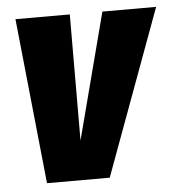

<svg xmlns="http://www.w3.org/2000/svg" viewBox="-44 -575 569 616"><g transform="rotate(-5 240.5 -266.5)"><path d="M481 -533 285 0H83L28 -533H203L202 -127L308 -533Z"/></g></svg>

Font: Fira Sans Extra Condensed ExtraBold
Style: Italic
Weight: 800
Width: 3
Italic angle: -8°
Designer: Carrois Corporate & Edenspiekermann AG
Foundry: Carrois Corporate GbR & Edenspiekermann AG
Version: Version 4.203